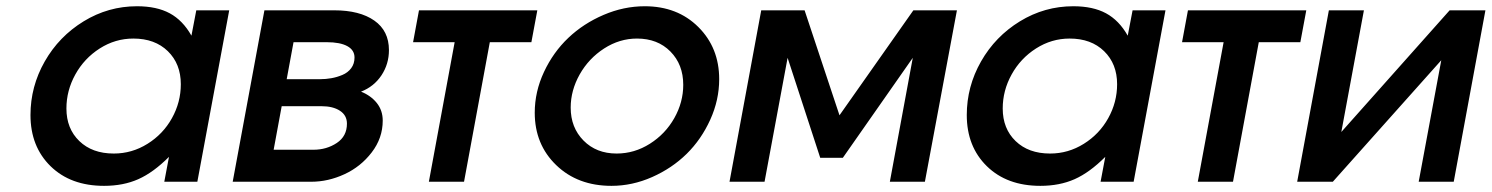

<svg xmlns="http://www.w3.org/2000/svg" viewBox="-20 -585 4801 618"><path d="M508.8 0 523.9 -80.1Q473.6 -29.8 425.3 -8.3Q377 13.2 314.9 13.2Q207.5 13.2 142.8 -50Q78.1 -113.3 78.1 -214.8Q78.1 -306.6 124 -387.2Q169.9 -467.8 249.3 -516.4Q328.6 -564.9 420.9 -564.9Q484.4 -564.9 526.4 -542.2Q568.4 -519.5 596.2 -470.2L611.8 -551.8H717.8L615.2 0ZM193.8 -235.8Q193.8 -170.9 235.4 -130.9Q276.9 -90.8 346.2 -90.8Q404.8 -90.8 454.8 -122.1Q504.9 -153.3 533.4 -204.6Q562 -255.9 562 -314Q562 -379.4 520.3 -420.2Q478.5 -460.9 409.2 -460.9Q351.1 -460.9 301 -429Q251 -397 222.4 -345.2Q193.8 -293.5 193.8 -235.8Z M729 0 831.1 -551.8H1055.7Q1137.7 -551.8 1184.8 -518.8Q1231.9 -485.8 1231.9 -423.8Q1231.9 -378.9 1207.8 -342.5Q1183.6 -306.2 1142.1 -290Q1173.8 -277.3 1192.9 -253.4Q1211.9 -229.5 1211.9 -196.8Q1211.9 -140.6 1176.5 -94.5Q1141.1 -48.3 1088.6 -24.2Q1036.1 0 981.9 0ZM860.8 -103H988.8Q1031.2 -103 1064 -124.8Q1096.7 -146.5 1096.7 -187Q1096.7 -213.9 1074.2 -228.5Q1051.8 -243.2 1014.6 -243.2H886.7ZM902.8 -330.1H1009.8Q1028.8 -330.1 1046.6 -333.3Q1064.5 -336.4 1082 -343.8Q1099.6 -351.1 1110.4 -365.5Q1121.1 -379.9 1121.1 -399.9Q1121.1 -423.8 1097.9 -436.5Q1074.7 -449.2 1031.7 -449.2H924.8Z M1360.4 0 1443.4 -449.2H1309.6L1328.6 -551.8H1709.5L1690.4 -449.2H1556.6L1473.6 0Z M1701.2 -222.2Q1701.2 -290 1731 -353.5Q1760.7 -417 1809.3 -463.1Q1857.9 -509.3 1922.9 -537.1Q1987.8 -564.9 2055.2 -564.9Q2160.6 -564.9 2227.8 -498Q2294.9 -431.2 2294.9 -330.1Q2294.9 -263.2 2266.1 -199.7Q2237.3 -136.2 2190.2 -89.8Q2143.1 -43.5 2079.1 -15.1Q2015.1 13.2 1948.2 13.2Q1839.4 13.2 1770.3 -53.5Q1701.2 -120.1 1701.2 -222.2ZM1816.9 -238.8Q1816.9 -174.3 1858.2 -132.6Q1899.4 -90.8 1964.8 -90.8Q2022 -90.8 2071.8 -122.3Q2121.6 -153.8 2150.4 -204.8Q2179.2 -255.9 2179.2 -312Q2179.2 -377.4 2137.9 -419.2Q2096.7 -460.9 2030.3 -460.9Q1974.1 -460.9 1924.6 -429Q1875 -397 1845.9 -345.5Q1816.9 -293.9 1816.9 -238.8Z M2328.1 0 2430.2 -551.8H2569.8L2682.1 -213.9L2919.9 -551.8H3060.1L2957 0H2844.2L2918 -398.9L2692.9 -77.1H2620.1L2515.1 -398.9L2440.9 0Z M3522.5 0 3537.6 -80.1Q3487.3 -29.8 3439 -8.3Q3390.6 13.2 3328.6 13.2Q3221.2 13.2 3156.5 -50Q3091.8 -113.3 3091.8 -214.8Q3091.8 -306.6 3137.7 -387.2Q3183.6 -467.8 3262.9 -516.4Q3342.3 -564.9 3434.6 -564.9Q3498 -564.9 3540 -542.2Q3582 -519.5 3609.9 -470.2L3625.5 -551.8H3731.4L3628.9 0ZM3207.5 -235.8Q3207.5 -170.9 3249 -130.9Q3290.5 -90.8 3359.9 -90.8Q3418.5 -90.8 3468.5 -122.1Q3518.6 -153.3 3547.1 -204.6Q3575.7 -255.9 3575.7 -314Q3575.7 -379.4 3533.9 -420.2Q3492.2 -460.9 3422.9 -460.9Q3364.7 -460.9 3314.7 -429Q3264.6 -397 3236.1 -345.2Q3207.5 -293.5 3207.5 -235.8Z M3835.4 0 3918.5 -449.2H3784.7L3803.7 -551.8H4184.6L4165.5 -449.2H4031.7L3948.7 0Z M4155.3 0 4257.3 -551.8H4370.1L4297.4 -160.2L4646 -551.8H4761.2L4659.2 0H4546.4L4619.1 -391.1L4270 0Z"/></svg>

Font: Involve SemiBold Oblique
Style: Italic
Weight: 600
Italic angle: -10.5°
Designer: Stefan Peev
Foundry: Context Ltd.
Version: Version 1.001